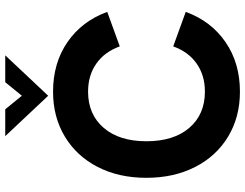

<svg xmlns="http://www.w3.org/2000/svg" viewBox="-124 -818 958 751"><g transform="rotate(-90 355.5 -442.0)"><path d="M36 -349Q36 -457 78.5 -539.5Q121 -622 197.5 -668Q274 -714 373 -714Q485 -714 567 -657.5Q649 -601 685 -502L550 -453Q529 -512 483 -544.5Q437 -577 373 -577Q284 -577 231.5 -516Q179 -455 179 -349Q179 -242 231.5 -181Q284 -120 373 -120Q437 -120 483 -152.5Q529 -185 550 -244L685 -195Q649 -96 567 -39.5Q485 17 373 17Q274 17 197.5 -29Q121 -75 78.5 -158Q36 -241 36 -349ZM199 -901H304L357 -836L410 -901H515L357 -733Z"/></g></svg>

Font: Hanken Grotesk ExtraBold
Style: Regular
Weight: 800
Designer: Alfredo Marco Pradil
Foundry: Hanken Design Co.
Version: Version 3.014